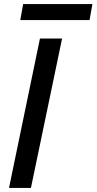

<svg xmlns="http://www.w3.org/2000/svg" viewBox="-20 -917 471 937"><path d="M175 -729H283L131 0H24ZM93 -897H431L417 -819H79Z"/></svg>

Font: Mona Sans Medium
Style: Italic
Weight: 500
Italic angle: -11.7°
Designer: Deni Anggara
Foundry: GitHub
Version: Version 2.000